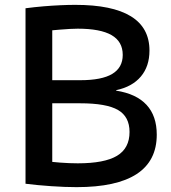

<svg xmlns="http://www.w3.org/2000/svg" viewBox="-20 -760 703 790"><path d="M295 10Q248 10 190 6Q132 2 85 -4V-726Q123 -731 159 -734Q195 -737 228.5 -738.5Q262 -740 290 -740Q442 -740 518.5 -693Q595 -646 595 -552Q595 -487 559.5 -445Q524 -403 458 -389V-387Q541 -374 583 -328.5Q625 -283 625 -206Q625 -98 542.5 -44Q460 10 295 10ZM159 -98Q188 -94 227 -91Q266 -88 300 -88Q410 -88 461.5 -119Q513 -150 513 -217Q513 -280 465.5 -307.5Q418 -335 310 -335H140V-430H310Q399 -430 442 -456Q485 -482 485 -534Q485 -589 439 -615.5Q393 -642 300 -642Q285 -642 268 -641Q251 -640 225.5 -638Q200 -636 158 -632L195 -695V-35Z"/></svg>

Font: M PLUS 2 Medium
Style: Regular
Weight: 500
Designer: Coji Morishita
Foundry: UNDERFOREST DESIGN
Version: Version 1.001